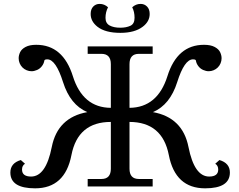

<svg xmlns="http://www.w3.org/2000/svg" viewBox="-20 -975 1251 1004"><path d="M657.2 -337.4V-92.8Q657.2 -39.1 706.1 -39.1H778.3V0H438.5V-39.1H510.7Q559.6 -39.1 559.6 -92.8V-337.4Q387.2 -337.4 353.5 -163.8Q319.8 9.8 163.6 9.8Q34.2 9.8 34.2 -72.8Q34.2 -122.1 88.9 -138.2L110.8 -118.7Q95.2 -109.4 95.2 -88.4Q95.2 -51.8 142.6 -51.8Q220.2 -51.8 250.7 -206.3Q281.2 -360.8 436.5 -388.7Q347.2 -426.8 309.6 -545.7Q272 -664.6 227.5 -664.6Q212.9 -664.6 211.9 -658.2Q209.5 -642.6 199.2 -629.2Q189 -615.7 173.8 -609.1Q158.7 -602.5 145 -602.5Q131.8 -602.5 119.4 -607.7Q106.9 -612.8 97.4 -622.3Q87.9 -631.8 82.8 -644.3Q77.6 -656.7 77.6 -670.4Q77.6 -686 85.2 -702.1Q92.8 -718.3 113.8 -729.5Q134.8 -740.7 169.4 -740.7Q309.6 -740.7 361.1 -576.4Q412.6 -412.1 559.6 -411.1V-639.6Q559.6 -693.4 510.7 -693.4H438.5V-732.4H778.3V-693.4H706.1Q657.2 -693.4 657.2 -639.6V-411.1Q803.7 -412.6 855.5 -576.7Q906.7 -740.7 1046.9 -740.7Q1081.5 -740.7 1102.5 -729.5Q1123.5 -718.3 1131.1 -702.1Q1138.7 -686 1138.7 -670.4Q1138.7 -656.7 1133.5 -644.3Q1128.4 -631.8 1118.9 -622.3Q1109.4 -612.8 1096.9 -607.7Q1084.5 -602.5 1071.3 -602.5Q1057.6 -602.5 1042.5 -609.1Q1027.3 -615.7 1017.1 -629.2Q1006.8 -642.6 1004.4 -658.2Q1003.4 -664.6 988.8 -664.6Q944.3 -664.6 906.7 -545.7Q869.1 -426.8 779.8 -388.7Q935.1 -360.8 965.6 -206.3Q996.1 -51.8 1073.7 -51.8Q1121.1 -51.8 1121.1 -88.4Q1121.1 -109.4 1105.5 -118.7L1127.4 -138.2Q1182.1 -122.1 1182.1 -72.8Q1182.1 9.8 1052.7 9.8Q896.5 9.8 862.8 -164.1Q829.1 -336.9 657.2 -337.4ZM609.4 -803.2Q530.3 -803.2 489.3 -835.4Q454.1 -863.3 454.1 -901.9Q454.1 -926.8 467.5 -940.7Q481 -954.6 501 -954.6Q525.9 -954.6 544.9 -937Q531.7 -911.6 531.7 -881.8Q531.7 -853.5 553.2 -841.8Q574.7 -830.1 609.4 -830.1Q639.6 -830.1 661.6 -840.1Q683.6 -850.1 683.6 -881.8Q683.6 -913.6 671.4 -937Q690.4 -954.6 715.3 -954.6Q735.4 -954.6 749 -940.7Q762.7 -926.8 762.7 -901.9Q762.7 -862.8 726.6 -835.4Q684.6 -803.2 609.4 -803.2Z"/></svg>

Font: Munson
Style: Regular
Weight: 400
Designer: Paul James MIller
Foundry: High-Logic / Made with FontCreator
Version: Version 2.10;May 5, 2019;FontCreator 11.5.0.2430 64-bit